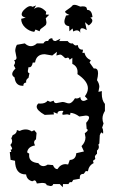

<svg xmlns="http://www.w3.org/2000/svg" viewBox="-20 -761 484 805"><path d="M281.2 2.9 277.8 2.4Q269 2.4 267.6 10.7H244.1L243.2 23.9L230.5 10.7H203.1Q201.7 19 191.4 19L175.3 15.1Q175.3 5.9 156.2 5.9L134.3 8.3Q131.3 -4.9 124 -4.9L115.2 -1Q92.3 -6.8 89.4 -29.8H87.4Q43.9 -29.8 43 -86.9L24.4 -90.8L21 -123.5L27.3 -124L24.4 -133.8H26.9Q30.8 -133.8 30.8 -137.2Q30.8 -142.1 23.4 -153.3Q30.8 -161.1 30.8 -169.4Q30.8 -175.8 27.3 -180.7L33.2 -194.3Q50.8 -200.7 50.8 -215.8L62.5 -211.9Q74.7 -218.3 87.9 -218.3Q100.6 -218.3 113.3 -210L123.5 -215.3L133.3 -203.6L130.9 -176.8Q123 -171.9 123 -163.6Q123 -158.2 127 -151.4Q96.7 -146 93.8 -122.1L102.5 -116.7L102.1 -108.9Q102.1 -80.6 140.6 -77.1Q149.4 -64.5 161.6 -64.5Q170.4 -64.5 179.7 -70.8L202.1 -68.8Q209 -51.8 220.7 -51.8Q233.9 -72.8 254.9 -72.8L265.6 -71.3L272.5 -90.3Q297.9 -91.3 299.8 -118.7L332 -126L321.8 -148.4Q338.4 -165 338.4 -185.1L335.4 -202.1Q347.7 -210.9 347.7 -215.8Q347.7 -219.2 343.3 -220.7L341.3 -246.1Q353.5 -259.8 353.5 -268.1Q353.5 -276.4 339.4 -276.4L312.5 -272.5Q293.9 -286.6 275.4 -288.1Q275.4 -279.3 272 -279.3L261.7 -281.7L245.6 -279.8Q241.2 -279.8 241.2 -283.2Q241.2 -288.1 246.1 -295.9L237.8 -296.4Q220.7 -296.4 220.7 -284.2L204.6 -291L206.1 -281.2L167.5 -279.3Q133.8 -298.3 133.8 -314Q133.8 -320.3 140.6 -327.1L149.9 -326.7Q170.4 -326.7 179.7 -338.9L190.4 -334L205.1 -338.9Q206.5 -328.6 215.8 -328.6L241.7 -333.5Q248.5 -333.5 255.9 -330.6Q263.2 -327.6 269 -327.6Q281.7 -327.6 294.4 -349.1L300.8 -348.1Q310.1 -348.1 316.4 -354.5Q318.4 -337.9 330.1 -337.9Q336.4 -337.9 347.7 -344.7L335.9 -357.4Q348.6 -374.5 348.6 -390.6Q348.6 -420.9 304.7 -450.2L305.2 -459Q305.2 -482.9 283.2 -493.2V-518.6L272 -510.3Q269 -519.5 264.2 -519.5L255.9 -517.1Q252.9 -517.1 250.5 -519.5Q248 -522 245.1 -524.7Q242.2 -527.3 239 -529.8Q235.8 -532.2 231.4 -532.2L216.3 -528.3L218.8 -543.9L199.2 -528.3L167.5 -533.7Q132.3 -533.7 127 -499L117.2 -498.5Q113.8 -479 103.5 -479L99.6 -479.5L96.7 -463.4Q96.7 -455.1 103.5 -454.1L99.6 -434.6Q89.4 -428.7 89.4 -418.9L89.8 -415Q78.1 -413.6 78.1 -403.8V-401.4H74.2Q44.9 -401.4 41 -436.5Q31.2 -442.4 31.2 -450.7Q31.2 -460.4 44.9 -473.6L38.1 -486.8Q43 -493.2 43 -499.5Q43 -503.4 39.1 -508.8Q49.3 -509.3 49.3 -519L43.9 -547.4Q43.9 -560.5 50.8 -573.2L84 -579.1Q96.7 -567.4 109.4 -567.4Q122.6 -567.4 134.8 -579.1H162.1Q167.5 -589.4 176.8 -589.4L181.6 -588.9Q185.5 -600.6 198.2 -600.6H199.2Q200.2 -588.9 212.9 -588.9L233.4 -598.6L228.5 -588.9H263.7Q271 -578.6 280.8 -578.6L285.2 -579.1Q292 -570.3 298.3 -570.3L305.7 -572.3Q309.1 -552.7 325.7 -552.7H328.1L325.7 -538.6L334 -540Q339.4 -517.6 360.8 -508.3L355.5 -499L373.5 -473.6L377 -474.1Q391.1 -474.1 391.1 -453.6Q391.1 -442.4 386.7 -424.8Q396.5 -410.6 396.5 -396.5L392.6 -376L407.2 -378.9L406.7 -369.1Q406.7 -340.3 419.9 -325.2V-295.9Q409.7 -279.8 409.7 -264.2Q409.7 -253.4 414.1 -243.2L408.2 -225.6Q412.6 -218.8 412.6 -208.5L412.1 -200.2L406.2 -205.6Q402.3 -205.6 398.4 -194.3L396.5 -159.2L392.6 -155.3L394.5 -145.5Q394.5 -136.2 386.7 -129.9V-116.2Q377.9 -109.4 377.9 -103L379.4 -96.2Q379.4 -93.8 377.9 -92.8Q376.5 -91.8 374.8 -90.8Q373 -89.8 371.6 -88.6Q370.1 -87.4 370.1 -85L372.6 -77.1Q352.5 -67.4 348.6 -43L339.8 -43.9L331.1 -32.2Q314.5 -32.2 314.5 -17.6L314.9 -11.7L287.1 -6.8ZM123.5 -627.4Q101.6 -630.4 85.2 -646Q68.8 -661.6 68.8 -682.1L87.9 -687Q70.8 -690.9 70.8 -700.7Q70.8 -711.4 84.5 -723.4Q98.1 -735.4 106.9 -735.4Q112.3 -735.4 116.7 -732.4L131.3 -738.3L122.6 -723.1Q131.3 -730.5 140.6 -730.5Q156.2 -730.5 173.8 -711.4L171.9 -700.2L186.5 -699.2L171.9 -684.6L174.8 -667.5Q174.8 -659.2 170.7 -655Q166.5 -650.9 161.4 -647.5Q156.2 -644 151.6 -640.4Q147 -636.7 146 -629.9L128.9 -637.2ZM316.9 -623.5Q311.5 -633.8 302.2 -633.8Q294.9 -633.8 287.1 -628.9L284.2 -641.6L271 -629.9L270 -650.9Q250 -653.8 250 -670.9Q250 -679.2 256.8 -695.8L271 -698.2Q252.9 -706.1 252.9 -711.9Q252.9 -713.4 256.8 -716.3Q279.3 -731.4 282.2 -736.1Q285.2 -740.7 292.5 -740.7Q300.8 -740.7 316.4 -733.4L327.1 -734.4Q344.2 -734.4 344.2 -723.6L345.2 -719.7Q365.2 -719.7 367.7 -689.5L358.9 -687Q367.2 -681.2 367.2 -674.3Q367.2 -665 352.1 -654.3L336.4 -668L343.8 -634.8Q331.5 -642.6 324.2 -642.6Q315.9 -642.6 315.9 -631.3Z"/></svg>

Font: Truetypewriter PolyglOTT
Style: Regular
Weight: 400
Designer: Sergey Beatoff a.k.a. Sam_T
Version: Version 3.76